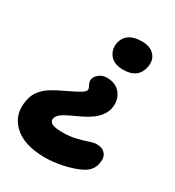

<svg xmlns="http://www.w3.org/2000/svg" viewBox="-236 -625 859 942"><g transform="rotate(30 193.0 -154.0)"><path d="M280.8 -353Q227.5 -353 204.1 -382.6Q180.7 -412.1 188 -451.2Q194.8 -484.4 220.9 -502.2Q247.1 -520 291 -520Q338.4 -520 362.3 -494.1Q386.2 -468.3 378.9 -426.8Q363.8 -353 280.8 -353ZM163.1 211.9Q43.9 211.9 -14.6 156.5Q-73.2 101.1 -56.2 16.1Q-52.7 -2 -46.4 -16.8Q-40 -31.7 -29.5 -44.2Q-19 -56.6 -8.5 -66.2Q2 -75.7 18.8 -85.9Q35.6 -96.2 49.6 -103.3Q63.5 -110.4 85.9 -121.1Q142.6 -147.9 160.6 -159.7Q178.7 -171.4 180.2 -181.2Q182.1 -188.5 173.3 -204.1Q164.6 -219.7 167 -232.9Q170.4 -251 188.5 -265.4Q206.5 -279.8 231.9 -279.8Q283.7 -279.8 310.1 -244.9Q336.4 -210 327.1 -162.1Q319.8 -127.4 289.8 -98.6Q259.8 -69.8 188 -38.1Q138.2 -15.6 121.8 -2.4Q105.5 10.7 102.1 25.9Q99.1 43.9 116 53Q132.8 62 175.8 62Q217.8 62 252.2 53.5Q286.6 44.9 311 36.4Q335.4 27.8 352.1 27.8Q384.3 27.8 400.6 47.4Q417 66.9 410.2 102.1Q401.9 147.9 353 170.9Q313 189.9 261 200.9Q209 211.9 163.1 211.9Z"/></g></svg>

Font: Shantell Sans Irregular
Style: Bold Italic
Weight: 700
Italic angle: -11.31°
Designer: Stephen Nixon, Anya Danilova, Shantell Martin
Foundry: Arrow Type
Version: Version 1.006;[9816181b4]